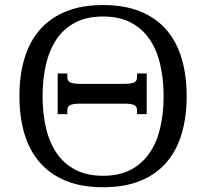

<svg xmlns="http://www.w3.org/2000/svg" viewBox="-20 -747 834 777"><path d="M304.7 -327.6Q288.6 -327.6 278.3 -325.9Q268.1 -324.2 262.5 -320.8Q256.8 -317.4 254.6 -312.3Q252.4 -307.1 252.4 -299.8V-285.2H213.4V-449.7H252.4V-435.5Q252.4 -428.2 254.6 -423.1Q256.8 -418 262.5 -414.6Q268.1 -411.1 278.3 -409.4Q288.6 -407.7 304.7 -407.7H482.4Q498.5 -407.7 508.8 -409.4Q519 -411.1 524.7 -414.6Q530.3 -418 532.5 -423.1Q534.7 -428.2 534.7 -435.5V-449.7H573.7V-285.2H534.7V-299.8Q534.7 -307.1 532.5 -312.3Q530.3 -317.4 524.7 -320.8Q519 -324.2 508.8 -325.9Q498.5 -327.6 482.4 -327.6ZM58.6 -357.9Q58.6 -441.9 78.9 -510Q99.1 -578.1 140.9 -626.2Q182.6 -674.3 246.3 -700.4Q310.1 -726.6 397 -726.6Q483.9 -726.6 547.6 -700.7Q611.3 -674.8 653.1 -626.7Q694.8 -578.6 715.1 -510.5Q735.4 -442.4 735.4 -357.9Q735.4 -273.4 715.1 -205.3Q694.8 -137.2 653.1 -89.1Q611.3 -41 547.6 -15.1Q483.9 10.7 397 10.7Q310.1 10.7 246.3 -15.4Q182.6 -41.5 140.9 -89.6Q99.1 -137.7 78.9 -205.8Q58.6 -273.9 58.6 -357.9ZM152.3 -357.9Q152.3 -287.1 166.5 -227.8Q180.7 -168.5 210.4 -125.7Q240.2 -83 286.4 -59.3Q332.5 -35.6 397 -35.6Q461.4 -35.6 507.6 -59.3Q553.7 -83 583.7 -125.7Q613.8 -168.5 627.9 -227.8Q642.1 -287.1 642.1 -357.9Q642.1 -428.7 627.9 -488Q613.8 -547.4 584 -590.1Q554.2 -632.8 507.8 -656.5Q461.4 -680.2 397 -680.2Q332.5 -680.2 286.1 -656.5Q239.7 -632.8 210.2 -590.1Q180.7 -547.4 166.5 -488Q152.3 -428.7 152.3 -357.9Z"/></svg>

Font: Arian AMU Serif
Style: Regular
Weight: 400
Designer: Ruben Hakobyan (Tarumian)
Foundry: Ruben Hakobyan (Tarumian)
Version: Version 1.002